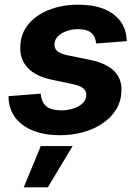

<svg xmlns="http://www.w3.org/2000/svg" viewBox="-20 -567 591 821"><path d="M236.8 11.2Q170.9 11.2 122.3 -8.1Q73.7 -27.3 46.4 -62.7Q19 -98.1 16.6 -147.5Q16.6 -149.4 16.6 -151.6Q16.6 -153.8 16.6 -155.8L154.3 -166.5Q157.2 -129.4 178.2 -112.3Q199.2 -95.2 242.7 -95.2Q269.5 -95.2 293.2 -102.8Q316.9 -110.4 332.3 -124.5Q347.7 -138.7 349.1 -158.2Q350.6 -176.3 337.2 -188.2Q323.7 -200.2 292 -207L201.7 -226.1Q131.8 -240.7 97.7 -277.8Q63.5 -314.9 66.9 -370.6Q69.3 -426.3 103.5 -465.8Q137.7 -505.4 192.9 -526.1Q248 -546.9 313.5 -546.9Q409.2 -546.9 462.4 -508.1Q515.6 -469.2 521 -405.3Q521.5 -401.9 521.7 -398.4Q522 -395 522 -391.1L391.1 -380.9Q389.2 -410.2 370.4 -426.3Q351.6 -442.4 313.5 -442.4Q289.1 -442.4 266.6 -434.8Q244.1 -427.2 229.2 -413.3Q214.4 -399.4 212.9 -379.4Q211.4 -361.3 223.9 -349.6Q236.3 -337.9 268.6 -330.6L363.3 -311.5Q434.6 -296.9 468.8 -262.5Q502.9 -228 499 -173.8Q497.1 -130.9 475.3 -96.7Q453.6 -62.5 417.2 -38.3Q380.9 -14.2 334.5 -1.5Q288.1 11.2 236.8 11.2ZM81.5 233.9 154.3 57.6H290.5L184.6 233.9Z"/></svg>

Font: Inter 18pt
Style: Bold Italic
Weight: 700
Italic angle: -9.3988°
Designer: Rasmus Andersson
Foundry: rsms
Version: Version 4.001;git-66647c0bb